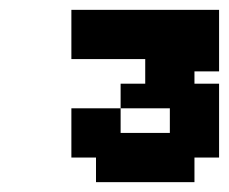

<svg xmlns="http://www.w3.org/2000/svg" viewBox="-20 -720 465 390"><path d="M125 -700V-600H275V-550H225V-500H325V-450H225V-500H125V-400H175V-350H375V-400H425V-550H375V-575H425V-700Z"/></svg>

Font: LS-VG5000 Bold Shifted
Style: Regular
Weight: 400
Designer: Justin Bihan, 2021
Foundry: Justin Bihan, 2021
Version: Version 1.000;Glyphs 3.1.2 (3151)